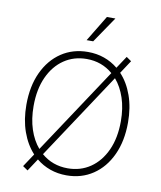

<svg xmlns="http://www.w3.org/2000/svg" viewBox="-103 -1043 958 1145"><g transform="rotate(10 376.0 -470.5)"><path d="M143.1 21.3 112.6 0.4 165.5 -79.5Q119.7 -128.9 93.9 -201.3Q68.2 -273.8 68.2 -363.6Q68.2 -476.2 107.2 -560.2Q146.3 -644.2 215.7 -690.7Q285.2 -737.2 376.1 -737.2Q429 -737.2 475.1 -720.9Q521.3 -704.5 558.6 -673.7L608 -748.2L638.1 -727.3L585.9 -648.1Q632.1 -599.1 657.8 -526.5Q683.6 -453.8 683.6 -363.6Q683.6 -251.4 644.5 -167.3Q605.5 -83.1 536 -36.6Q466.6 9.9 376.1 9.9Q322.8 9.9 276.5 -6.6Q230.1 -23.1 192.8 -54ZM640.3 -363.6Q640.3 -442.1 619.3 -504.8Q598.4 -567.5 561.1 -610.8L217 -90.2Q283.7 -32.7 376.1 -32.7Q453.1 -32.7 512.8 -73.3Q572.4 -114 606.4 -188.4Q640.3 -262.8 640.3 -363.6ZM190.3 -117.2 534.4 -637.1Q467.7 -694.6 376.1 -694.6Q299 -694.6 239.3 -654.1Q179.7 -613.6 145.8 -539.4Q111.9 -465.2 111.9 -363.6Q111.9 -285.5 132.5 -223Q153.1 -160.5 190.3 -117.2ZM355.1 -805 450.3 -962H501.8L394.9 -805Z"/></g></svg>

Font: Inter Extra Light BETA
Style: Regular
Weight: 200
Designer: Rasmus Andersson
Foundry: rsms
Version: Version 3.011;git-f93a4a705